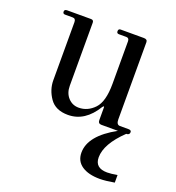

<svg xmlns="http://www.w3.org/2000/svg" viewBox="-116 -498 740 807"><g transform="rotate(20 253.5 -94.0)"><path d="M439 180Q456 180 484 175V209Q444 216 419 216Q368 216 338.5 196Q309 176 309 138Q309 62 422 0H348Q333 0 333 -16V-72Q333 -79 329 -75L326 -72Q277 9 201 9Q145 9 119.5 -28Q94 -65 94 -107V-367Q94 -383 80 -383H46Q36 -383 36 -393Q36 -403 48 -403H155Q167 -403 167 -391V-109Q167 -76 186 -55.5Q205 -35 233 -35Q273 -35 303 -66.5Q333 -98 333 -178V-368Q333 -383 320 -383H287Q277 -383 277 -393Q277 -404 287 -404H391Q407 -404 407 -391V-46Q407 -22 423 -22H461Q474 -22 474 -13Q474 0 459 0Q384 72 384 132Q384 180 439 180Z"/></g></svg>

Font: HK Venetian
Style: Regular
Weight: 400
Designer: Alfredo Marco Pradil
Foundry: Alfredo Marco Pradil
Version: Version 1.000;PS 001.000;hotconv 1.0.88;makeotf.lib2.5.64775